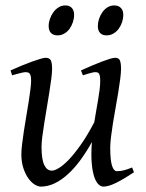

<svg xmlns="http://www.w3.org/2000/svg" viewBox="-20 -671 539 711"><path d="M476.1 -33.2Q436.5 -6.8 408.9 6.6Q381.3 20 362.8 20Q353.5 20 344.5 11.5Q335.4 2.9 328.9 -16.6Q322.3 -36.1 319.6 -67.6Q316.9 -99.1 320.3 -145Q300.3 -108.9 278.1 -78.6Q255.9 -48.3 231.9 -26.4Q208 -4.4 182.6 7.8Q157.2 20 130.9 20Q121.1 20 108.6 12.5Q96.2 4.9 85.2 -10.3Q74.2 -25.4 66.7 -47.9Q59.1 -70.3 59.1 -100.1Q59.1 -114.7 61.8 -137.2Q64.5 -159.7 68.4 -185.5Q72.3 -211.4 77.1 -239.3Q82 -267.1 85.9 -292.5Q89.8 -317.9 92.5 -338.6Q95.2 -359.4 95.2 -371.1Q95.2 -382.3 93.8 -388.9Q92.3 -395.5 89.6 -398.7Q86.9 -401.9 83.3 -402.8Q79.6 -403.8 75.2 -403.8Q70.8 -403.8 62.5 -402.1Q54.2 -400.4 45.9 -397.9Q36.1 -395.5 24.9 -392.1L19 -410.2Q39.6 -419.4 60.3 -428Q81.1 -436.5 98.6 -442.9Q116.2 -449.2 129.6 -453.1Q143.1 -457 148.9 -457Q163.1 -457 168 -447.8Q172.9 -438.5 172.9 -416Q172.9 -401.9 169.9 -378.9Q167 -356 162.6 -328.6Q158.2 -301.3 153.3 -272Q148.4 -242.7 144 -215.3Q139.6 -188 136.7 -165Q133.8 -142.1 133.8 -127.9Q133.8 -81.1 143.8 -60.1Q153.8 -39.1 171.9 -39.1Q181.6 -39.1 197.8 -48.6Q213.9 -58.1 234.4 -79.3Q254.9 -100.6 279.1 -134.8Q303.2 -168.9 329.1 -218.3Q332.5 -239.3 336.2 -260.5Q339.8 -281.7 343.3 -301.5Q346.7 -321.3 348.9 -339.1Q351.1 -356.9 351.1 -371.1Q351.1 -382.3 349.9 -388.9Q348.6 -395.5 346.2 -398.7Q343.8 -401.9 340.6 -402.8Q337.4 -403.8 333 -403.8Q328.6 -403.8 321 -402.1Q313.5 -400.4 305.7 -397.9Q296.9 -395.5 287.1 -392.1L279.8 -410.2Q300.3 -419.4 320.3 -428Q340.3 -436.5 357.2 -442.9Q374 -449.2 386.7 -453.1Q399.4 -457 405.8 -457Q419.4 -457 423.8 -447.8Q428.2 -438.5 428.2 -416Q428.2 -401.9 425.3 -379.2Q422.4 -356.4 418 -329.3Q413.6 -302.2 408.2 -272.7Q402.8 -243.2 398.4 -215.6Q394 -188 391.1 -164.1Q388.2 -140.1 388.2 -124Q388.2 -79.6 394.5 -58.3Q400.9 -37.1 413.1 -37.1Q425.8 -37.1 438.7 -40.3Q451.7 -43.5 469.2 -50.8ZM254.4 -616.2Q254.4 -602.5 250 -589.1Q245.6 -575.7 237.8 -564.7Q230 -553.7 218.5 -546.9Q207 -540 193.4 -540Q177.7 -540 168.9 -548.8Q160.2 -557.6 160.2 -574.2Q160.2 -587.4 164.8 -600.8Q169.4 -614.3 177.5 -625.5Q185.5 -636.7 197 -643.8Q208.5 -650.9 222.2 -650.9Q237.3 -650.9 245.8 -641.8Q254.4 -632.8 254.4 -616.2ZM436.5 -616.2Q436.5 -602.5 432.1 -589.1Q427.7 -575.7 419.7 -564.7Q411.6 -553.7 400.1 -546.9Q388.7 -540 374.5 -540Q359.4 -540 350.8 -548.8Q342.3 -557.6 342.3 -574.2Q342.3 -587.4 346.7 -600.8Q351.1 -614.3 358.9 -625.5Q366.7 -636.7 377.9 -643.8Q389.2 -650.9 403.3 -650.9Q418.5 -650.9 427.5 -641.8Q436.5 -632.8 436.5 -616.2Z"/></svg>

Font: Gentium Basic
Style: Italic
Weight: 400
Italic angle: -8°
Designer: J. Victor Gaultney and Annie Olsen
Foundry: SIL International
Version: Version 1.102; 2013; Maintenance release